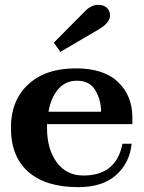

<svg xmlns="http://www.w3.org/2000/svg" viewBox="-20 -762 596 792"><path d="M229 -548 202 -586 324 -709Q353 -742 385 -742Q409 -742 421.5 -729Q434 -716 434 -699Q434 -683 422 -668.5Q410 -654 386 -640ZM174 -250V-234Q174 -147 214 -92.5Q254 -38 324 -38Q460 -38 485 -169H523Q515 -90 459 -40Q403 10 303 10Q169 10 97 -53Q25 -116 25 -235Q25 -347 96 -413.5Q167 -480 293 -480Q408 -480 467 -423.5Q526 -367 526 -278V-250ZM180 -301H397Q397 -348 374 -388.5Q351 -429 297 -429Q250 -429 220 -394Q190 -359 180 -301Z"/></svg>

Font: Taviraj DemiBold
Style: Regular
Weight: 600
Designer: Katatrad Team
Foundry: CadsonDemak
Version: Version 1.030